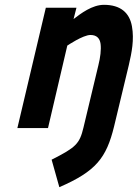

<svg xmlns="http://www.w3.org/2000/svg" viewBox="-20 -531 571 796"><path d="M259 -342C259 -342 324 -386 355 -386C382 -386 394 -371 397 -349C400 -325 396 -293 388 -261L326 -2C310 65 295 80 194 131L226 245C378 179 421 124 453 -7L514 -261C526 -313 537 -366 527 -422C517 -478 480 -511 411 -511C362 -511 315 -475 285 -452L297 -499H170L52 0H179Z"/></svg>

Font: RazerF5
Style: Bold Italic
Weight: 700
Foundry: Razer Inc.
Version: Version 2